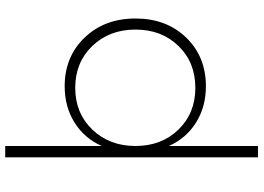

<svg xmlns="http://www.w3.org/2000/svg" viewBox="-152 -630 976 711"><g transform="rotate(-90 335.5 -274.0)"><path d="M150.9 -384.8Q179.2 -448.7 237.5 -485.4Q295.9 -522 372.1 -522Q481.4 -522 552.2 -448.2Q623 -374.5 623 -259.8Q623 -145.5 552.5 -72.3Q481.9 1 372.1 1Q295.9 1 237.5 -35.6Q179.2 -72.3 150.9 -136.2V193.8H108.9V-742.2H150.9ZM366.2 -482.9Q272.5 -482.9 211.7 -419.7Q150.9 -356.4 150.9 -259.8Q150.9 -163.1 211.7 -100.6Q272.5 -38.1 366.2 -38.1Q460.4 -38.1 521.2 -100.6Q582 -163.1 582 -259.8Q582 -356.4 521.2 -419.7Q460.4 -482.9 366.2 -482.9Z"/></g></svg>

Font: Montserrat-Arabic ExtraLight
Style: Regular
Weight: 275
Designer: Mohamed Gaber
Foundry: Kief Type Foundry
Version: Version 5.008;PS 005.008;hotconv 1.0.88;makeotf.lib2.5.64775